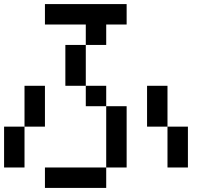

<svg xmlns="http://www.w3.org/2000/svg" viewBox="-20 -920 1040 940"><path d="M0 -100V-300H100V-100ZM900 -100H800V-300H900ZM200 0V-100H500V0ZM200 -300H100V-500H200ZM200 -800V-900H600V-800H500V-700H400V-800ZM400 -500H500V-400H400ZM400 -700V-500H300V-700ZM600 -100H500V-400H600ZM800 -300H700V-500H800Z"/></svg>

Font: Galmuri9 Regular
Style: Regular
Weight: 400
Designer: Lee Minseo (quiple)
Version: Version 2.399;hotconv 1.1.1;makeotfexe 2.6.0 DEVELOPMENT